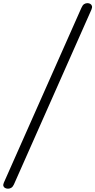

<svg xmlns="http://www.w3.org/2000/svg" viewBox="-126 -1050 589 1187"><path d="M439 -990 -40 90.5Q-46.5 104.5 -55.8 110.5Q-65 116.5 -76 116.5Q-86.5 116.5 -94.5 112.2Q-102.5 108 -105 100Q-107.5 92 -102.5 80L377 -1001Q384.5 -1018.5 394 -1024.5Q403.5 -1030.5 414.5 -1030.5Q424.5 -1030.5 432.2 -1026Q440 -1021.5 442.5 -1012.5Q445 -1003.5 439 -990Z"/></svg>

Font: Edu QLD Hand
Style: Regular
Weight: 400
Designer: Tina and Corey Anderson, Eben Sorkin
Foundry: Sorkin Type Co.
Version: Version 2.000